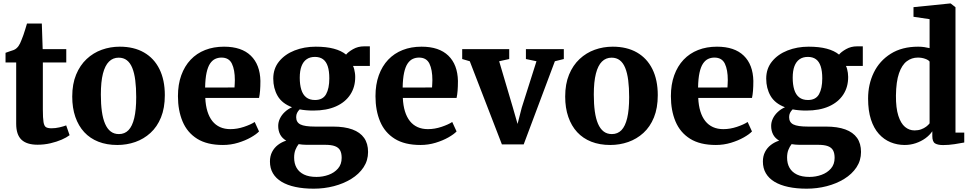

<svg xmlns="http://www.w3.org/2000/svg" viewBox="-20 -840 5703 1127"><path d="M200.5 9.5Q137 9.5 106 -20Q75 -49.5 75 -113.5V-473.5H12.5V-530Q24.5 -535 36.5 -538.5Q48.5 -542 59 -546Q69.5 -550 76 -556Q83.5 -562.5 88.5 -569.5Q93.5 -576.5 97.8 -585.5Q102 -594.5 106.5 -606Q112 -618.5 117.5 -634.8Q123 -651 128.5 -668.8Q134 -686.5 138.5 -702H225.5L230.5 -551.5H369V-473.5H231.5V-197.5Q231.5 -146.5 235.5 -123Q239.5 -99.5 250.5 -93.2Q261.5 -87 282.5 -87Q305.5 -87 329.2 -92.5Q353 -98 368.5 -104L388.5 -46.5Q371 -33 341.8 -20.2Q312.5 -7.5 276 1Q239.5 9.5 200.5 9.5Z M404 -273Q404 -347 426.8 -402Q449.5 -457 488.5 -493.5Q527.5 -530 577.5 -548Q627.5 -566 683 -566Q766 -566 825.2 -532Q884.5 -498 916 -434.2Q947.5 -370.5 947.5 -281.5Q947.5 -206 925 -150.8Q902.5 -95.5 863.2 -59.8Q824 -24 774 -6.5Q724 11 668.5 11Q606.5 11 557.5 -8.2Q508.5 -27.5 474.5 -64.2Q440.5 -101 422.2 -153.8Q404 -206.5 404 -273ZM678 -53Q712 -53 734.2 -76Q756.5 -99 768 -147Q779.5 -195 779.5 -270Q779.5 -325.5 774 -368.5Q768.5 -411.5 756.5 -441.2Q744.5 -471 724.8 -486.2Q705 -501.5 676.5 -501.5Q643 -501.5 619.8 -478.5Q596.5 -455.5 584.2 -407.8Q572 -360 572 -285Q572 -229 578 -186Q584 -143 596.8 -113.5Q609.5 -84 629.5 -68.5Q649.5 -53 678 -53Z M1288.5 11Q1195.5 11 1137.2 -25.5Q1079 -62 1051.8 -126.8Q1024.5 -191.5 1024.5 -275.5Q1024.5 -344 1044 -398Q1063.5 -452 1099 -489.5Q1134.5 -527 1184.2 -546.5Q1234 -566 1295 -566Q1398 -566 1452.2 -513.2Q1506.5 -460.5 1508.5 -365Q1508.5 -332 1506.5 -307.5Q1504.5 -283 1500.5 -265H1185Q1187 -220.5 1197.5 -186.5Q1208 -152.5 1226.5 -129.2Q1245 -106 1271.5 -94Q1298 -82 1332.5 -82Q1372 -82 1412.2 -95.5Q1452.5 -109 1475 -124L1500.5 -68.5Q1485 -52 1452.5 -33.5Q1420 -15 1377.2 -2Q1334.5 11 1288.5 11ZM1184 -326 1356.5 -326.5Q1357 -337.5 1357.8 -348.2Q1358.5 -359 1358.5 -370Q1358.5 -430.5 1341.2 -466.2Q1324 -502 1280 -502Q1260 -502 1243 -494Q1226 -486 1213 -466.8Q1200 -447.5 1192.5 -413.2Q1185 -379 1184 -326Z M1821.5 267.5Q1761 267.5 1713.5 257.2Q1666 247 1632.8 227Q1599.5 207 1582 177.2Q1564.5 147.5 1564.5 108Q1564.5 76.5 1577 52Q1589.5 27.5 1611.2 10.8Q1633 -6 1660 -14.5Q1635.5 -29 1624.2 -51Q1613 -73 1613 -101Q1613 -123 1623 -144Q1633 -165 1651.2 -182.2Q1669.5 -199.5 1694 -210.5Q1635 -233 1609.5 -277.2Q1584 -321.5 1584 -378.5Q1584 -437.5 1618.2 -479.5Q1652.5 -521.5 1709.2 -543.8Q1766 -566 1833 -566Q1895 -566 1939.2 -554.2Q1983.5 -542.5 2011.5 -519.5Q2023.5 -535 2052.5 -551.5Q2081.5 -568 2117 -568H2151V-453H2052Q2056.5 -444.5 2059 -434Q2061.5 -423.5 2063.2 -412.2Q2065 -401 2065 -389Q2065.5 -329.5 2036.2 -284.8Q2007 -240 1952 -215.5Q1897 -191 1819 -191Q1797 -191 1776.8 -192.8Q1756.5 -194.5 1739 -198Q1729 -188 1723.8 -177.2Q1718.5 -166.5 1718.5 -152.5Q1718.5 -122 1743.5 -109.5Q1768.5 -97 1829 -97H1934.5Q2002.5 -97 2048.2 -80.2Q2094 -63.5 2117.2 -30.5Q2140.5 2.5 2140.5 52Q2140.5 102 2114 142Q2087.5 182 2042 210Q1996.5 238 1939.5 252.8Q1882.5 267.5 1821.5 267.5ZM1838 198.5Q1875 198.5 1908.8 186.2Q1942.5 174 1964 149.2Q1985.5 124.5 1985.5 86.5Q1985.5 59.5 1976.5 42.8Q1967.5 26 1946.2 18Q1925 10 1888 10H1778.5Q1766 10 1754.5 8.8Q1743 7.5 1733 6Q1722 20 1714.2 39.2Q1706.5 58.5 1706.5 85Q1706.5 120 1721 145.2Q1735.5 170.5 1764.5 184.5Q1793.5 198.5 1838 198.5ZM1829 -253Q1875 -253 1894 -287Q1913 -321 1913 -380Q1913 -423 1903.8 -451Q1894.5 -479 1875.8 -492.5Q1857 -506 1828.5 -506Q1799.5 -506 1779.8 -492.2Q1760 -478.5 1749.8 -451.5Q1739.5 -424.5 1739.5 -383.5Q1739.5 -343.5 1748.5 -314Q1757.5 -284.5 1777.2 -268.8Q1797 -253 1829 -253Z M2448 11Q2355 11 2296.8 -25.5Q2238.5 -62 2211.2 -126.8Q2184 -191.5 2184 -275.5Q2184 -344 2203.5 -398Q2223 -452 2258.5 -489.5Q2294 -527 2343.8 -546.5Q2393.5 -566 2454.5 -566Q2557.5 -566 2611.8 -513.2Q2666 -460.5 2668 -365Q2668 -332 2666 -307.5Q2664 -283 2660 -265H2344.5Q2346.5 -220.5 2357 -186.5Q2367.5 -152.5 2386 -129.2Q2404.5 -106 2431 -94Q2457.5 -82 2492 -82Q2531.5 -82 2571.8 -95.5Q2612 -109 2634.5 -124L2660 -68.5Q2644.5 -52 2612 -33.5Q2579.5 -15 2536.8 -2Q2494 11 2448 11ZM2343.5 -326 2516 -326.5Q2516.5 -337.5 2517.2 -348.2Q2518 -359 2518 -370Q2518 -430.5 2500.8 -466.2Q2483.5 -502 2439.5 -502Q2419.5 -502 2402.5 -494Q2385.5 -486 2372.5 -466.8Q2359.5 -447.5 2352 -413.2Q2344.5 -379 2343.5 -326Z M2926 7.5 2737.5 -480.5 2693 -493.5V-551.5H2969V-493.5L2910 -480.5L2990 -210L3018 -112.5L3042.5 -208L3129 -480.5L3067 -493.5V-551.5H3289.5V-493.5L3237 -480.5L3054 7.5Z M3297.5 -273Q3297.5 -347 3320.2 -402Q3343 -457 3382 -493.5Q3421 -530 3471 -548Q3521 -566 3576.5 -566Q3659.5 -566 3718.8 -532Q3778 -498 3809.5 -434.2Q3841 -370.5 3841 -281.5Q3841 -206 3818.5 -150.8Q3796 -95.5 3756.8 -59.8Q3717.5 -24 3667.5 -6.5Q3617.5 11 3562 11Q3500 11 3451 -8.2Q3402 -27.5 3368 -64.2Q3334 -101 3315.8 -153.8Q3297.5 -206.5 3297.5 -273ZM3571.5 -53Q3605.5 -53 3627.8 -76Q3650 -99 3661.5 -147Q3673 -195 3673 -270Q3673 -325.5 3667.5 -368.5Q3662 -411.5 3650 -441.2Q3638 -471 3618.2 -486.2Q3598.5 -501.5 3570 -501.5Q3536.5 -501.5 3513.2 -478.5Q3490 -455.5 3477.8 -407.8Q3465.5 -360 3465.5 -285Q3465.5 -229 3471.5 -186Q3477.5 -143 3490.2 -113.5Q3503 -84 3523 -68.5Q3543 -53 3571.5 -53Z M4182 11Q4089 11 4030.8 -25.5Q3972.5 -62 3945.2 -126.8Q3918 -191.5 3918 -275.5Q3918 -344 3937.5 -398Q3957 -452 3992.5 -489.5Q4028 -527 4077.8 -546.5Q4127.5 -566 4188.5 -566Q4291.5 -566 4345.8 -513.2Q4400 -460.5 4402 -365Q4402 -332 4400 -307.5Q4398 -283 4394 -265H4078.5Q4080.5 -220.5 4091 -186.5Q4101.5 -152.5 4120 -129.2Q4138.5 -106 4165 -94Q4191.5 -82 4226 -82Q4265.5 -82 4305.8 -95.5Q4346 -109 4368.5 -124L4394 -68.5Q4378.5 -52 4346 -33.5Q4313.5 -15 4270.8 -2Q4228 11 4182 11ZM4077.5 -326 4250 -326.5Q4250.5 -337.5 4251.2 -348.2Q4252 -359 4252 -370Q4252 -430.5 4234.8 -466.2Q4217.5 -502 4173.5 -502Q4153.5 -502 4136.5 -494Q4119.5 -486 4106.5 -466.8Q4093.5 -447.5 4086 -413.2Q4078.5 -379 4077.5 -326Z M4715 267.5Q4654.5 267.5 4607 257.2Q4559.5 247 4526.2 227Q4493 207 4475.5 177.2Q4458 147.5 4458 108Q4458 76.5 4470.5 52Q4483 27.5 4504.8 10.8Q4526.5 -6 4553.5 -14.5Q4529 -29 4517.8 -51Q4506.5 -73 4506.5 -101Q4506.5 -123 4516.5 -144Q4526.5 -165 4544.8 -182.2Q4563 -199.5 4587.5 -210.5Q4528.5 -233 4503 -277.2Q4477.5 -321.5 4477.5 -378.5Q4477.5 -437.5 4511.8 -479.5Q4546 -521.5 4602.8 -543.8Q4659.5 -566 4726.5 -566Q4788.5 -566 4832.8 -554.2Q4877 -542.5 4905 -519.5Q4917 -535 4946 -551.5Q4975 -568 5010.5 -568H5044.5V-453H4945.5Q4950 -444.5 4952.5 -434Q4955 -423.5 4956.8 -412.2Q4958.5 -401 4958.5 -389Q4959 -329.5 4929.8 -284.8Q4900.5 -240 4845.5 -215.5Q4790.5 -191 4712.5 -191Q4690.5 -191 4670.2 -192.8Q4650 -194.5 4632.5 -198Q4622.5 -188 4617.2 -177.2Q4612 -166.5 4612 -152.5Q4612 -122 4637 -109.5Q4662 -97 4722.5 -97H4828Q4896 -97 4941.8 -80.2Q4987.5 -63.5 5010.8 -30.5Q5034 2.5 5034 52Q5034 102 5007.5 142Q4981 182 4935.5 210Q4890 238 4833 252.8Q4776 267.5 4715 267.5ZM4731.5 198.5Q4768.5 198.5 4802.2 186.2Q4836 174 4857.5 149.2Q4879 124.5 4879 86.5Q4879 59.5 4870 42.8Q4861 26 4839.8 18Q4818.5 10 4781.5 10H4672Q4659.5 10 4648 8.8Q4636.5 7.5 4626.5 6Q4615.5 20 4607.8 39.2Q4600 58.5 4600 85Q4600 120 4614.5 145.2Q4629 170.5 4658 184.5Q4687 198.5 4731.5 198.5ZM4722.5 -253Q4768.5 -253 4787.5 -287Q4806.5 -321 4806.5 -380Q4806.5 -423 4797.2 -451Q4788 -479 4769.2 -492.5Q4750.5 -506 4722 -506Q4693 -506 4673.2 -492.2Q4653.5 -478.5 4643.2 -451.5Q4633 -424.5 4633 -383.5Q4633 -343.5 4642 -314Q4651 -284.5 4670.8 -268.8Q4690.5 -253 4722.5 -253Z M5290.5 11Q5246.5 11 5207.5 -5Q5168.5 -21 5138.8 -54Q5109 -87 5092.2 -138.8Q5075.5 -190.5 5075.5 -261.5Q5075.5 -345 5109 -414Q5142.5 -483 5208.5 -524.5Q5274.5 -566 5369.5 -566Q5388 -566 5405.5 -563.5Q5423 -561 5436.5 -557.5V-727.5L5342 -741.5V-798L5554.5 -819.5H5560.5L5588.5 -797.5V-61.5H5640V-3.5Q5618.5 1 5583.2 6.2Q5548 11.5 5516 11.5Q5485 11.5 5468.8 1.8Q5452.5 -8 5452.5 -41.5V-69.5Q5437 -46.5 5411.8 -28.2Q5386.5 -10 5355.2 0.5Q5324 11 5290.5 11ZM5348 -74.5Q5369.5 -74.5 5386.8 -80.8Q5404 -87 5416.8 -96.8Q5429.5 -106.5 5436.5 -116V-478.5Q5430 -488 5410.2 -495Q5390.5 -502 5367.5 -502Q5331.5 -502 5302.8 -480.5Q5274 -459 5257 -410Q5240 -361 5239 -279Q5238.5 -206 5253 -160.8Q5267.5 -115.5 5292.2 -95Q5317 -74.5 5348 -74.5Z"/></svg>

Font: Merriweather 28pt ExtraBold
Style: Regular
Weight: 800
Version: Version 2.100